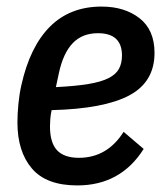

<svg xmlns="http://www.w3.org/2000/svg" viewBox="-20 -552 504 584"><path d="M215 12Q121 12 77 -39.5Q33 -91 33 -180Q33 -205 36 -236Q39 -267 45 -293Q71 -410 132 -471Q193 -532 289 -532Q359 -532 404.5 -496.5Q450 -461 450 -391Q450 -303 373.5 -262Q297 -221 137 -217Q134 -203 133 -190Q132 -177 132 -168Q132 -118 153.5 -95Q175 -72 220 -72Q306 -72 356 -151L417 -99Q347 12 215 12ZM278 -451Q230 -451 201 -420.5Q172 -390 159 -329L150 -287Q210 -290 249 -296.5Q288 -303 310.5 -314.5Q333 -326 342 -343Q351 -360 351 -383Q351 -451 278 -451Z"/></svg>

Font: IBM Plex Sans Condensed Medium
Style: Italic
Weight: 500
Width: 3
Italic angle: -11°
Designer: Mike Abbink, Paul van der Laan, Pieter van Rosmalen
Foundry: Bold Monday
Version: Version 1.3